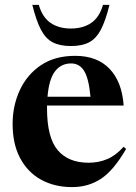

<svg xmlns="http://www.w3.org/2000/svg" viewBox="-20 -752 554 784"><path d="M287 -524Q376.5 -524 427.2 -471.2Q478 -418.5 485 -321H172Q172 -315.5 172 -309.5Q172 -190.5 215.5 -139Q259 -87.5 342 -87.5Q383 -87.5 418.2 -102.5Q453.5 -117.5 484.5 -152.5L495 -144Q444.5 -56.5 392.8 -22.2Q341 12 274.5 12Q203 12 148.2 -18Q93.5 -48 62.5 -105.8Q31.5 -163.5 31.5 -246Q31.5 -320.5 61 -384Q90.5 -447.5 147.2 -485.8Q204 -524 287 -524ZM270.5 -493Q229.5 -493 204.8 -461Q180 -429 174 -357H349.5Q342.5 -432 323.5 -462.5Q304.5 -493 270.5 -493ZM269.5 -635.5Q319 -635.5 352.5 -658.5Q386 -681.5 400.5 -732H427Q411 -667 391.5 -630.2Q372 -593.5 343 -578.8Q314 -564 269.5 -564Q225 -564 196 -578.8Q167 -593.5 147.5 -630.2Q128 -667 112 -732H138.5Q153 -681.5 186.5 -658.5Q220 -635.5 269.5 -635.5Z"/></svg>

Font: Newsreader Display SemiBold
Style: Regular
Weight: 600
Designer: Hugues Gentile
Foundry: Production Type
Version: Version 1.001